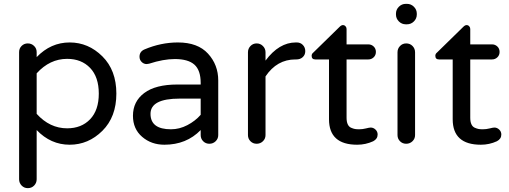

<svg xmlns="http://www.w3.org/2000/svg" viewBox="-20 -740 2638 995"><path d="M341 10Q243 10 170 -66V189Q170 208 157 221.5Q144 235 124 235Q105 235 92 221.5Q79 208 79 189V-470Q79 -489 92 -502Q105 -515 124 -515Q143 -515 156.5 -502Q170 -489 170 -470V-444Q243 -520 341 -520Q438 -520 510.5 -448Q583 -376 583 -255Q583 -134 510.5 -62Q438 10 341 10ZM328 -435Q238 -435 170 -360V-150Q238 -75 328 -75Q402 -75 447 -122Q492 -169 492 -255Q492 -341 447 -388Q402 -435 328 -435Z M902 -520Q1005 -520 1058 -462Q1111 -404 1111 -323V-40Q1111 -21 1097.5 -8Q1084 5 1065 5Q1046 5 1033 -8Q1020 -21 1020 -40V-66Q946 10 832 10Q764 10 716.5 -31Q669 -72 669 -140Q669 -214 727.5 -258Q786 -302 899 -302H1020V-310Q1020 -376 987.5 -405Q955 -434 886 -434Q827 -434 753 -410Q745 -408 740 -408Q725 -408 714 -419Q703 -430 703 -446Q703 -473 729 -484Q814 -520 902 -520ZM866 -70Q910 -70 951 -91.5Q992 -113 1020 -145V-229H911Q760 -229 760 -150Q760 -70 866 -70Z M1518 -520Q1537 -520 1549.5 -507Q1562 -494 1562 -475Q1562 -456 1549 -444Q1536 -432 1516 -432H1511Q1415 -432 1356 -344V-40Q1356 -21 1342.5 -8Q1329 5 1310 5Q1291 5 1278 -8Q1265 -21 1265 -40V-469Q1265 -488 1278 -501.5Q1291 -515 1310 -515Q1329 -515 1342.5 -501.5Q1356 -488 1356 -469V-426Q1426 -520 1513 -520Z M1901 -79Q1915 -79 1926 -68.5Q1937 -58 1937 -43Q1937 -20 1914 -8Q1875 10 1831 10Q1685 10 1685 -122V-432H1614Q1595 -432 1595 -451Q1595 -461 1604 -468L1740 -601Q1749 -610 1757 -610Q1765 -610 1770.5 -604Q1776 -598 1776 -590V-510H1889Q1905 -510 1916.5 -499Q1928 -488 1928 -471Q1928 -454 1916.5 -443Q1905 -432 1889 -432H1776V-130Q1776 -109 1782 -96Q1788 -83 1799.5 -78Q1811 -73 1819.5 -71.5Q1828 -70 1841 -70Q1859 -70 1876.5 -74.5Q1894 -79 1901 -79Z M2085 -515Q2105 -515 2118 -501.5Q2131 -488 2131 -469V-40Q2131 -21 2117.5 -8Q2104 5 2085 5Q2066 5 2053 -8Q2040 -21 2040 -40V-469Q2040 -488 2053 -501.5Q2066 -515 2085 -515ZM2140 -669V-665Q2140 -644 2125 -629Q2110 -614 2089 -614H2083Q2062 -614 2047 -629Q2032 -644 2032 -665V-669Q2032 -690 2047 -705Q2062 -720 2083 -720H2089Q2110 -720 2125 -705Q2140 -690 2140 -669Z M2542 -79Q2556 -79 2567 -68.5Q2578 -58 2578 -43Q2578 -20 2555 -8Q2516 10 2472 10Q2326 10 2326 -122V-432H2255Q2236 -432 2236 -451Q2236 -461 2245 -468L2381 -601Q2390 -610 2398 -610Q2406 -610 2411.5 -604Q2417 -598 2417 -590V-510H2530Q2546 -510 2557.5 -499Q2569 -488 2569 -471Q2569 -454 2557.5 -443Q2546 -432 2530 -432H2417V-130Q2417 -109 2423 -96Q2429 -83 2440.5 -78Q2452 -73 2460.5 -71.5Q2469 -70 2482 -70Q2500 -70 2517.5 -74.5Q2535 -79 2542 -79Z"/></svg>

Font: Varela Round
Style: Regular
Weight: 400
Designer: Joe Prince
Foundry: Joe Prince
Version: Version 1.000